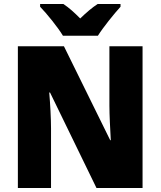

<svg xmlns="http://www.w3.org/2000/svg" viewBox="-20 -947 809 967"><path d="M297 -767H473C500 -810 555 -878 587 -913V-927H472C443 -908 416 -885 384 -854C353 -885 329 -907 299 -927H182V-913C216 -878 272 -809 297 -767ZM698 0V-714H531V-414C531 -368 535 -297 538 -241H535L302 -714H70V0H237V-300C237 -349 233 -423 228 -481H232L466 0Z"/></svg>

Font: Noto Sans Arabic SemCond Blk
Style: Regular
Weight: 900
Width: 4
Designer: Monotype Design Team, Nadine Chahine, Nizar Qandah and Khaled Hosny
Foundry: Monotype Imaging Inc.
Version: Version 2.012